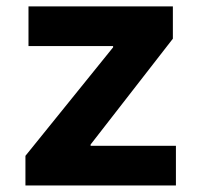

<svg xmlns="http://www.w3.org/2000/svg" viewBox="-20 -565 612 585"><path d="M57.5 0H516V-120.7H256V-124.6L506.7 -447.1V-545.5H66.8V-424.7H324.6V-420.8L57.5 -90.2Z"/></svg>

Font: GiG Sans
Style: Bold
Weight: 700
Designer: Andreas Faust
Version: Version 1.100;FEAKit 1.0